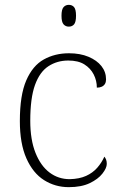

<svg xmlns="http://www.w3.org/2000/svg" viewBox="-20 -763 497 793"><path d="M264 10Q208 10 162 -19Q116 -48 89 -109Q62 -170 62 -263Q62 -370 88.5 -431Q115 -492 161 -517.5Q207 -543 265 -543Q311 -543 345.5 -528.5Q380 -514 399 -490Q418 -466 418 -435Q418 -424 413.5 -416.5Q409 -409 400.5 -405Q392 -401 380 -401Q380 -430 367 -455.5Q354 -481 328.5 -497Q303 -513 262 -513Q216 -513 180 -489.5Q144 -466 124.5 -412Q105 -358 105 -264Q105 -186 126.5 -132Q148 -78 184.5 -50.5Q221 -23 268 -23Q308 -24 335.5 -36.5Q363 -49 381.5 -70Q400 -91 411 -116Q416 -110 418.5 -103Q421 -96 421 -86Q421 -69 403 -46Q385 -23 350.5 -6.5Q316 10 264 10ZM264 -653Q251 -653 242.5 -662.5Q234 -672 234 -698Q234 -724 242.5 -733.5Q251 -743 264 -743Q278 -743 286 -733.5Q294 -724 294 -698Q294 -672 286 -662.5Q278 -653 264 -653Z"/></svg>

Font: Noto Serif Hebrew ExtraLight
Style: Regular
Weight: 250
Version: Version 2.003